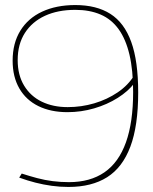

<svg xmlns="http://www.w3.org/2000/svg" viewBox="-20 -730 604 760"><path d="M251 10Q217 10 184.5 5.5Q152 1 120.5 -7Q89 -15 56 -27L66 -43Q97 -33 127 -25Q157 -17 188.5 -13Q220 -9 253 -9Q337 -9 393.5 -48Q450 -87 478.5 -166.5Q507 -246 507 -366Q507 -452 492.5 -513.5Q478 -575 449.5 -614.5Q421 -654 378 -672.5Q335 -691 278 -691Q209 -691 158 -667.5Q107 -644 78.5 -599.5Q50 -555 50 -492Q50 -433 75.5 -391Q101 -349 145.5 -327.5Q190 -306 248 -306Q302 -306 353 -321Q404 -336 446 -364.5Q488 -393 512 -433V-401Q488 -369 446 -342.5Q404 -316 352.5 -301Q301 -286 247 -286Q181 -286 132 -310Q83 -334 56.5 -380Q30 -426 30 -490Q30 -559 60.5 -608.5Q91 -658 147 -684Q203 -710 278 -710Q362 -710 417 -675Q472 -640 499.5 -564Q527 -488 527 -364Q527 -232 496 -149.5Q465 -67 404 -28.5Q343 10 251 10Z"/></svg>

Font: Georama ExtraCondensed Thin Thin
Style: Regular
Weight: 250
Version: Version 1.001